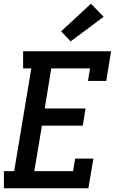

<svg xmlns="http://www.w3.org/2000/svg" viewBox="-20 -1010 640 1030"><path d="M1 0V-92H56L148 -643H104V-735H576L550 -576H452L463 -643H255L220 -428H439L424 -336H205L164 -92H372L383 -159H481L454 0ZM359 -788 308 -842 468 -990 536 -920Z"/></svg>

Font: Iosevka Etoile SmBdObl
Style: Regular
Weight: 600
Italic angle: -9°
Designer: Belleve Invis
Foundry: Belleve Invis
Version: Version 15.5.2; ttfautohint (v1.8.4)